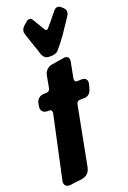

<svg xmlns="http://www.w3.org/2000/svg" viewBox="-187 -1076 750 1128"><g transform="rotate(-20 188.0 -511.5)"><path d="M248 -779Q240 -768 227 -763Q214 -758 202 -758H186Q173 -758 164.5 -763.5Q156 -769 150.5 -778Q145 -787 142 -798Q139 -809 136 -819Q130 -836 124 -852Q118 -868 113 -884L97 -933Q95 -941 95 -944Q95 -958 102.5 -969Q110 -980 121 -988L134 -999Q141 -1006 152 -1006Q164 -1006 172 -992L214 -921Q220 -911 226 -911Q232 -911 238 -919L264 -949Q275 -963 285 -975.5Q295 -988 305 -999L310 -1005Q318 -1016 332 -1016Q344 -1016 352 -1008L364 -997Q374 -987 375 -979Q376 -971 376 -969Q376 -959 370 -950L360 -934Q334 -894 306.5 -854.5Q279 -815 248 -779ZM318 -568Q338 -568 345.5 -559Q353 -550 353 -539Q353 -536 351 -526L344 -501Q333 -459 294 -459H271Q252 -459 247 -439L176 -70Q165 -21 115 -16L63 -10L52 -8Q49 -7 43 -7Q9 -7 9 -38Q9 -41 11 -51L95 -440Q95 -450 92 -455.5Q89 -461 78 -461H66Q47 -462 38 -472Q29 -482 29 -496Q29 -501 30 -504L33 -521Q36 -540 49 -551.5Q62 -563 82 -564H98Q117 -564 122 -585L136 -661Q140 -680 153.5 -693.5Q167 -707 187 -710L261 -722Q264 -723 270 -723Q296 -723 296 -697Q296 -690 295 -686L276 -588Q276 -578 279 -572.5Q282 -567 293 -567Z"/></g></svg>

Font: Bangerz 2
Style: Regular
Weight: 400
Designer: vernon adams
Foundry: Vernon Adams
Version: Version 2.10;December 28, 2023;FontCreator 13.0.0.2683 64-bi